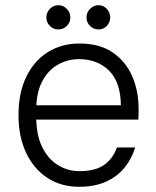

<svg xmlns="http://www.w3.org/2000/svg" viewBox="-20 -705 600 737"><path d="M284 12Q214 12 161.5 -22.5Q109 -57 80 -119Q51 -181 51 -263Q51 -348 80.5 -409.5Q110 -471 163 -504.5Q216 -538 285 -538Q362 -538 412 -504Q462 -470 487 -413.5Q512 -357 512 -287Q512 -278 512 -268.5Q512 -259 511 -246H102V-301H444Q443 -390 398.5 -434Q354 -478 283 -478Q240 -478 202.5 -457Q165 -436 142 -392.5Q119 -349 119 -282V-258Q119 -188 141.5 -141.5Q164 -95 202 -71.5Q240 -48 284 -48Q345 -48 379 -71.5Q413 -95 429 -139H499Q486 -96 458 -61.5Q430 -27 386.5 -7.5Q343 12 284 12ZM204 -592Q185 -592 171.5 -605.5Q158 -619 158 -638Q158 -657 171.5 -671Q185 -685 204 -685Q223 -685 236.5 -671Q250 -657 250 -638Q250 -619 236.5 -605.5Q223 -592 204 -592ZM358 -592Q339 -592 325.5 -605.5Q312 -619 312 -638Q312 -657 325.5 -671Q339 -685 358 -685Q377 -685 390 -671Q403 -657 403 -638Q403 -619 390 -605.5Q377 -592 358 -592Z"/></svg>

Font: DM Sans 9pt Light
Style: Regular
Weight: 300
Version: Version 4.004;gftools[0.9.30]